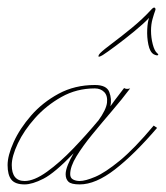

<svg xmlns="http://www.w3.org/2000/svg" viewBox="-62 -477 437 506"><path d="M202 -337Q211 -346 234.5 -363.5Q258 -381 286 -404Q314 -427 336 -451Q343 -459 346 -456.5Q349 -454 347 -449Q344 -441 340 -427Q336 -413 336 -396Q336 -378 340.5 -360.5Q345 -343 352 -337Q357 -333 354 -331.5Q351 -330 343 -334Q333 -340 329 -359.5Q325 -379 326 -399.5Q327 -420 331 -430Q317 -415 292 -394.5Q267 -374 243.5 -356.5Q220 -339 209 -332Q197 -325 197.5 -329Q198 -333 202 -337ZM352 -140Q292 -70 241 -30.5Q190 9 148 9Q126 9 118.5 2Q111 -5 111 -18Q111 -28 117 -43Q123 -58 132 -73Q82 -21 52.5 -6Q23 9 3 9Q-22 9 -32 -3.5Q-42 -16 -42 -42Q-42 -67 -26 -102.5Q-10 -138 20 -172.5Q50 -207 92.5 -230Q135 -253 188 -253Q219 -253 226 -234.5Q233 -216 229 -197Q241 -214 250.5 -226Q260 -238 265 -245Q271 -241 281 -244Q260 -216 233 -184.5Q206 -153 181 -122.5Q156 -92 139.5 -65Q123 -38 123 -18Q123 -8 130.5 -4Q138 0 148 0Q163 0 189 -11Q215 -22 253.5 -53.5Q292 -85 343 -146ZM-31 -42Q-31 0 3 0Q28 0 62 -24.5Q96 -49 131 -85.5Q166 -122 196 -158L197 -159Q218 -188 220 -206.5Q222 -225 212.5 -234.5Q203 -244 188 -244Q140 -244 100 -221.5Q60 -199 30.5 -166Q1 -133 -15 -99Q-31 -65 -31 -42Z"/></svg>

Font: Kapakana Light
Style: Regular
Weight: 300
Designer: Kyosuke Nagai
Version: Version 1.000